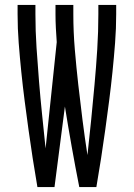

<svg xmlns="http://www.w3.org/2000/svg" viewBox="-20 -755 540 775"><path d="M131 0Q121 -58 112 -116Q103 -174 95 -232Q87 -290 79.5 -348Q72 -406 66 -464.5Q60 -523 55.5 -581.5Q51 -640 51 -698V-735H123V-698Q123 -630 127.5 -562Q132 -494 137.5 -426.5Q143 -359 150 -291.5Q157 -224 164 -156L209 -585Q207 -613 205.5 -641.5Q204 -670 204 -698V-735H276V-698Q276 -627 282 -555.5Q288 -484 296 -413Q304 -342 313 -271Q322 -200 333 -129Q341 -200 348 -271Q355 -342 361.5 -413Q368 -484 372.5 -555.5Q377 -627 377 -698V-735H449V-698Q449 -640 444.5 -581.5Q440 -523 434 -464.5Q428 -406 420.5 -348Q413 -290 405 -232Q397 -174 388 -116Q379 -58 369 0H300Q284 -81 269.5 -162.5Q255 -244 242 -325L200 0Z"/></svg>

Font: Moesevka
Style: Regular
Weight: 400
Monospace: yes
Designer: Belleve Invis
Foundry: Belleve Invis
Version: Version 32.5.0; ttfautohint (v1.8.4)